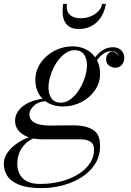

<svg xmlns="http://www.w3.org/2000/svg" viewBox="-62 -708 672 988"><path d="M152.5 260Q78.5 260 35.8 242.5Q-7 225 -24.8 196.5Q-42.5 168 -42.5 135.5Q-42.5 105 -24.5 79Q-6.5 53 20.5 33.5Q47.5 14 75 3Q102.5 -8 121.5 -8H150.5Q110.5 -1 83 19.5Q55.5 40 41.2 69.8Q27 99.5 27 134.5Q27 181.5 55.8 210Q84.5 238.5 143.5 238.5Q202 238.5 252.8 225.2Q303.5 212 341.5 188Q379.5 164 400.8 132Q422 100 422 62.5Q422 33 402.8 21Q383.5 9 352.5 9Q343 9 322.8 9Q302.5 9 277.2 9Q252 9 227.5 9Q203 9 184.2 9Q165.5 9 159 9Q114 9 82 -3Q50 -15 32.8 -36.5Q15.5 -58 15.5 -86.5Q15.5 -110.5 28.2 -131.2Q41 -152 64.5 -167.8Q88 -183.5 119.5 -192.2Q151 -201 188.5 -201L187.5 -188Q140.5 -188 115 -166Q89.5 -144 89.5 -120.5Q89.5 -97 105.2 -84.2Q121 -71.5 144.2 -66.8Q167.5 -62 189.5 -62Q207 -62 232.2 -62.2Q257.5 -62.5 282 -62.8Q306.5 -63 320.5 -63Q377 -63 415 -41Q453 -19 453 42Q453 96.5 426.2 137.5Q399.5 178.5 355.2 205.8Q311 233 258 246.5Q205 260 152.5 260ZM261.5 -160Q221 -160 189 -176.5Q157 -193 138.5 -223.5Q120 -254 120 -296.5Q120 -344.5 146.8 -383.8Q173.5 -423 217.2 -446.2Q261 -469.5 311.5 -469.5Q352 -469.5 384 -452Q416 -434.5 434.5 -402.8Q453 -371 453 -328.5Q453 -281 426.2 -242.8Q399.5 -204.5 356 -182.2Q312.5 -160 261.5 -160ZM251.5 -179.5Q272 -179.5 291.8 -191.2Q311.5 -203 328.5 -223.2Q345.5 -243.5 358.2 -268.8Q371 -294 378.2 -321Q385.5 -348 385.5 -373Q385.5 -406 370 -428Q354.5 -450 321.5 -450Q301 -450 281.2 -438.2Q261.5 -426.5 244.5 -406.5Q227.5 -386.5 214.8 -361.2Q202 -336 194.8 -309Q187.5 -282 187.5 -257Q187.5 -224 203 -201.8Q218.5 -179.5 251.5 -179.5ZM519.5 -465Q545 -465 561.2 -449.8Q577.5 -434.5 577.5 -409.5Q577.5 -389 564.8 -374.2Q552 -359.5 531.5 -359.5Q513 -359.5 498.5 -371.2Q484 -383 484 -404Q484 -418.5 492.5 -429.2Q501 -440 513.5 -444Q524 -441.5 533.5 -435.5Q543 -429.5 549.5 -419Q545 -432 534.2 -438.5Q523.5 -445 510.5 -445Q490 -445 471.2 -432.2Q452.5 -419.5 436.2 -397.2Q420 -375 406 -346.5L392 -354.5Q418.5 -410 450.2 -437.5Q482 -465 519.5 -465ZM343 -559Q313 -559 295.2 -570.5Q277.5 -582 269.2 -600.8Q261 -619.5 260.2 -642.2Q259.5 -665 263 -688H282.5Q278.5 -663.5 286.5 -647Q294.5 -630.5 312 -622.2Q329.5 -614 353 -614Q376.5 -614 400 -622.2Q423.5 -630.5 441 -647Q458.5 -663.5 463.5 -688H483Q479.5 -665 469.8 -642.2Q460 -619.5 443 -600.8Q426 -582 401.5 -570.5Q377 -559 343 -559Z"/></svg>

Font: Bodoni Moda SC
Style: Italic
Weight: 400
Italic angle: -13°
Designer: Owen Earl
Foundry: indestructible type
Version: Version 2.005